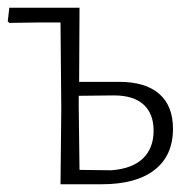

<svg xmlns="http://www.w3.org/2000/svg" viewBox="-21 -475 485 495"><path d="M425 -143Q425 -74 377.5 -37Q330 0 242 0H135L137 -195L135 -417H75L3 -416L-1 -420L3 -455H184L183 -264H286Q354 -264 389.5 -233Q425 -202 425 -143ZM375 -138Q375 -182 349 -205.5Q323 -229 273 -229L182 -228V-198L184 -37L266 -36Q320 -40 347.5 -66.5Q375 -93 375 -138Z"/></svg>

Font: Luna Sans Light
Style: Regular
Weight: 300
Designer: Juan Pablo del Peral
Foundry: Huerta Tipografica
Version: Version 2.001; ttfautohint (v1.5)